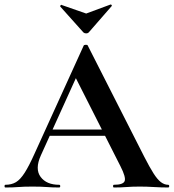

<svg xmlns="http://www.w3.org/2000/svg" viewBox="-28 -831 770 851"><path d="M171 -229 186 -257H474L481 -229ZM717 -12Q722 -12 722 -6Q722 0 717 0Q687 0 654.5 -2Q622 -4 592 -4Q558 -4 533 -2Q508 0 477 0Q473 0 473 -6Q473 -12 477 -12Q518 -12 524.5 -28.5Q531 -45 506 -94L303 -495L352 -581L153 -142Q126 -82 152 -47Q178 -12 234 -12Q239 -12 239 -6Q239 0 234 0Q204 0 179 -2Q154 -4 116 -4Q77 -4 53.5 -2Q30 0 -4 0Q-8 0 -8 -6Q-8 -12 -4 -12Q23 -12 42.5 -23.5Q62 -35 81.5 -65.5Q101 -96 126 -152L343 -629Q344 -632 352 -632.5Q360 -633 361 -629L611 -137Q635 -90 652.5 -62.5Q670 -35 685.5 -23.5Q701 -12 717 -12ZM342 -687 239 -802Q238 -805 241 -808Q244 -811 245 -809L354 -771L462 -811Q464 -812 466.5 -809Q469 -806 467 -804L365 -687Q361 -683 354 -683Q347 -683 342 -687Z"/></svg>

Font: Cormorant Garamond Light
Style: Bold
Weight: 700
Version: Version 4.001